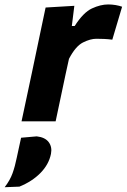

<svg xmlns="http://www.w3.org/2000/svg" viewBox="-86 -532 555 842"><path d="M8.5 0Q20 -53.5 30.5 -103.2Q41 -153 54.5 -216L65 -266Q76 -319.5 88.5 -378Q101 -436.5 114 -499L240 -506.5L229 -418H241.5Q279.5 -477.5 317.2 -495Q355 -512.5 388.5 -512.5Q404.5 -512.5 421 -509.8Q437.5 -507 449.5 -502.5L406.5 -358Q387 -360.5 371 -361.2Q355 -362 336.5 -362Q310.5 -362 278 -345.8Q245.5 -329.5 216.5 -274L202 -208Q190 -152 179.8 -103Q169.5 -54 158 0ZM-65.5 289Q-42 258.5 -31 227.8Q-20 197 -12.5 159.5Q-7.5 137.5 -3 115.5Q1.5 93.5 6.5 72L75 66Q111.5 70 127.5 91.2Q143.5 112.5 137.5 143Q128 189.5 91.2 226.8Q54.5 264 -1 286.5Z"/></svg>

Font: Commissioner
Style: Bold Italic
Weight: 700
Italic angle: -12°
Designer: Kostas Bartsokas
Foundry: Kostas Bartsokas
Version: Version 1.000; ttfautohint (v1.8.3)